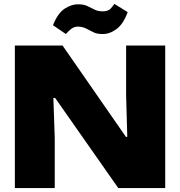

<svg xmlns="http://www.w3.org/2000/svg" viewBox="-20 -962 922 982"><path d="M56 0V-729H300L624 -262H631L625 -475V-729H825V0H585L262 -461H253L260 -256V0ZM503 -788Q476 -788 457 -797.5Q438 -807 420.5 -816Q403 -825 380 -826Q359 -826 344.5 -814.5Q330 -803 317 -788L251 -833Q276 -896 312 -918.5Q348 -941 380 -940Q408 -940 427 -931Q446 -922 463.5 -913Q481 -904 505 -904Q534 -904 546.5 -918.5Q559 -933 565 -942L633 -900Q611 -839 575.5 -813Q540 -787 503 -788Z"/></svg>

Font: Mona Sans Expanded ExtraBold
Style: Regular
Weight: 800
Width: 7
Designer: Deni Anggara
Foundry: GitHub
Version: Version 1.001; ttfautohint (v1.8.4.7-5d5b);gftools[0.9.33]